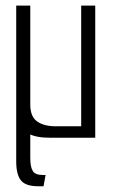

<svg xmlns="http://www.w3.org/2000/svg" viewBox="-20 -490 404 683"><path d="M158.4 0Q106.7 0 80.8 -15.2Q55 -30.3 46.3 -52.6Q37.7 -74.8 37.7 -96.8V-470H87.7V-117.5Q87.7 -75.6 111.8 -58.2Q136 -40.8 178.4 -40.8H268.8V-470H318.8V0ZM115.6 172.5Q70.9 172.5 54.3 151.5Q37.7 130.5 37.7 84V-470H87.7V72.2Q87.7 103.5 96.5 118Q105.2 132.5 132.1 132.5H142.2L134.9 172.5Z"/></svg>

Font: Smooch Sans Thin
Style: Regular
Weight: 100
Designer: Robert E. Leuschke
Foundry: Robert E. Leuschke
Version: Version 1.010